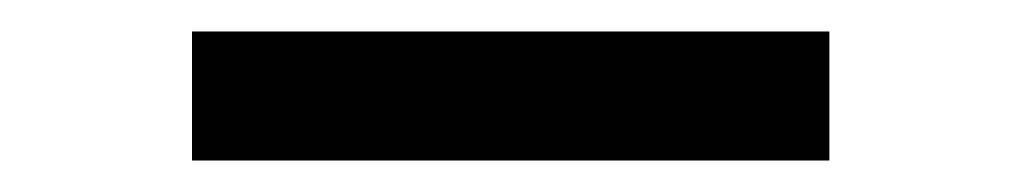

<svg xmlns="http://www.w3.org/2000/svg" viewBox="-20 -102 648 122"><path d="M507 -82V0H102V-82Z"/></svg>

Font: Josefin Sans
Style: Regular
Weight: 400
Designer: Santiago Orozco
Foundry: Typemade
Version: Version 2.000